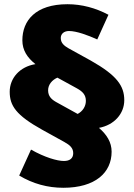

<svg xmlns="http://www.w3.org/2000/svg" viewBox="-20 -698 635 910"><path d="M569 -223C569 -291 534 -341 410 -411L305 -469C284 -481 268 -494 268 -518C268 -538 284 -551 307 -551C343 -551 397 -531 441 -511L494 -628C434 -660 368 -678 300 -678C148 -678 86 -600 86 -507C86 -460 109 -425 148 -394C73 -382 26 -327 26 -263C26 -197 56 -152 180 -83L285 -25C312 -10 327 4 327 28C327 53 310 65 283 65C251 65 192 48 127 11L71 134C136 173 206 192 280 192C432 192 509 120 509 21C509 -24 486 -60 449 -92C521 -105 569 -159 569 -223ZM387 -220C387 -193 371 -170 348 -158L245 -215C224 -227 208 -242 208 -270C208 -297 227 -319 252 -330L345 -279C372 -264 387 -248 387 -220Z"/></svg>

Font: Gantari Black
Style: Regular
Weight: 900
Designer: Anugrah Pasau
Foundry: Lafontype
Version: Version 1.000